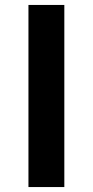

<svg xmlns="http://www.w3.org/2000/svg" viewBox="-20 -756 375 776"><path d="M95 -736H240V0H95Z"/></svg>

Font: Josefin Sans Thin
Style: Bold
Weight: 700
Version: Version 2.000